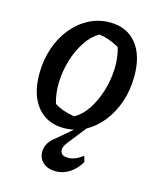

<svg xmlns="http://www.w3.org/2000/svg" viewBox="-108 -578 711 862"><g transform="rotate(15 247.5 -147.5)"><path d="M217 10Q139 10 94 -45Q49 -100 49 -196Q49 -260 67.5 -315.5Q86 -371 120 -413Q154 -455 199 -478.5Q244 -502 296 -502Q375 -502 419.5 -448Q464 -394 464 -297Q464 -232 445 -176.5Q426 -121 392.5 -79Q359 -37 314.5 -13.5Q270 10 217 10ZM249 -53Q283 -71 309 -109.5Q335 -148 351 -198.5Q367 -249 369.5 -302.5Q372 -356 358 -404Q335 -417 312 -425.5Q289 -434 264 -437Q230 -418 203.5 -378.5Q177 -339 161.5 -288.5Q146 -238 144 -185Q142 -132 156 -86Q176 -73 199.5 -65Q223 -57 249 -53ZM233 207Q200 207 180 192.5Q160 178 154 155.5Q148 133 157.5 108.5Q167 84 194 65L296 -22H323L253 67Q230 95 235.5 114.5Q241 134 271 134Q288 134 305.5 126.5Q323 119 339 106L347 133Q327 168 297 187.5Q267 207 233 207Z"/></g></svg>

Font: Piazzolla Thin SemiBold
Style: Italic
Weight: 600
Italic angle: -11.3°
Version: Version 2.005